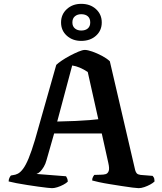

<svg xmlns="http://www.w3.org/2000/svg" viewBox="-20 -980 845 1000"><path d="M251 0Q246 0 226.5 -2Q207 -4 179 -8Q151 -12 121.5 -16.5Q92 -21 66 -26Q40 -31 25 -35Q25 -45 29 -53.5Q33 -62 37 -66L48 -68Q60 -69 73 -75.5Q86 -82 100 -100.5Q114 -119 129 -155Q144 -191 162 -251L273 -642Q282 -651 301 -664Q320 -677 343.5 -689.5Q367 -702 388.5 -711Q410 -720 422 -720Q436 -720 460.5 -711.5Q485 -703 510.5 -689.5Q536 -676 552 -661L684 -94Q687 -83 692.5 -77Q698 -71 712 -69L775 -64Q778 -59 781 -55.5Q784 -52 785 -35Q777 -27 762.5 -19Q748 -11 731.5 -5.5Q715 0 702 0Q694 0 670 -3Q646 -6 614.5 -11Q583 -16 551.5 -21Q520 -26 495 -31.5Q470 -37 460 -40Q460 -52 465 -60Q470 -68 471 -69L504 -70Q519 -70 530 -73Q541 -76 546 -89Q551 -102 544 -132L510 -285H262L222 -145Q217 -126 208 -111Q199 -96 189.5 -86.5Q180 -77 170 -74L324 -62Q326 -59 329.5 -51.5Q333 -44 333 -34Q325 -26 310 -18Q295 -10 279 -5Q263 0 251 0ZM278 -347Q331 -348 373.5 -350Q416 -352 446.5 -354.5Q477 -357 492 -359L437 -605Q416 -619 396 -627.5Q376 -636 356 -639ZM403 -767Q358 -767 328 -794Q298 -821 298 -863Q298 -905 328 -932.5Q358 -960 403 -960Q450 -960 480 -932.5Q510 -905 510 -863Q510 -821 480 -794Q450 -767 403 -767ZM403 -821Q425 -821 437.5 -832Q450 -843 450 -863Q450 -884 437.5 -895Q425 -906 403 -906Q383 -906 370 -895Q357 -884 357 -863Q357 -843 370 -832Q383 -821 403 -821Z"/></svg>

Font: Texturina 12pt SemiBold
Style: Regular
Weight: 600
Designer: Guillermo Torres Carreño
Foundry: Omnibus-Type
Version: Version 1.002